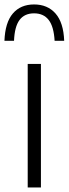

<svg xmlns="http://www.w3.org/2000/svg" viewBox="-48 -822 302 842"><path d="M73.5 0V-541.5H131.5V0ZM-28.5 -643Q-25.5 -723.5 8.5 -763Q42.5 -802.5 101.5 -802.5Q160.5 -802.5 195.5 -762.8Q230.5 -723 233.5 -643H191.5Q188 -705.5 165.5 -734.5Q143 -763.5 101.5 -763.5Q59.5 -763.5 37.8 -734.5Q16 -705.5 13.5 -643Z"/></svg>

Font: Encode Sans SmCnd Lt
Style: Regular
Weight: 300
Width: 4
Designer: Multiple Designers
Foundry: Impallari Type
Version: Version 3.002; ttfautohint (v1.8.3) -l 8 -r 50 -G 200 -x 14 